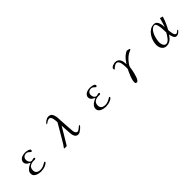

<svg xmlns="http://www.w3.org/2000/svg" viewBox="407 -2413 4187 4187"><g transform="rotate(-45 2500.0 -319.5)"><path d="M701 -84Q701 -78 698 -74Q695 -70 690 -65Q668 -43 633 -28Q598 -13 560.5 -6Q523 1 491 1Q463 1 429.5 -5.5Q396 -12 365.5 -26Q335 -40 315 -64Q295 -88 295 -123Q295 -171 320.5 -204.5Q346 -238 385 -261Q424 -284 462 -299Q437 -311 412 -326.5Q387 -342 370.5 -365Q354 -388 354 -419Q354 -433 358 -445.5Q362 -458 369 -469Q394 -510 440 -526Q486 -542 531 -542Q544 -542 566.5 -539.5Q589 -537 613 -530.5Q637 -524 653.5 -512.5Q670 -501 670 -484Q670 -474 660.5 -463Q651 -452 641 -452Q637 -452 622.5 -467.5Q608 -483 587 -498Q566 -513 540 -513Q491 -513 462.5 -486.5Q434 -460 434 -410Q434 -373 455 -341.5Q476 -310 518 -310Q526 -310 547 -317.5Q568 -325 581 -325Q589 -325 596 -319Q603 -313 603 -305Q603 -289 591.5 -284.5Q580 -280 565 -280.5Q550 -281 539 -281Q471 -281 425.5 -249Q380 -217 380 -142Q380 -103 398 -80Q416 -57 445.5 -46.5Q475 -36 510 -36Q553 -36 596 -54Q639 -72 674 -95Q677 -97 680 -99Q683 -101 687 -101Q694 -101 697.5 -95.5Q701 -90 701 -84Z M1798 -120Q1798 -110 1792.5 -102.5Q1787 -95 1780 -88Q1766 -72 1741 -51Q1716 -30 1689 -14Q1662 2 1640 2Q1596 2 1572.5 -21Q1549 -44 1539.5 -80Q1530 -116 1527.5 -154.5Q1525 -193 1523 -224Q1520 -266 1517.5 -308.5Q1515 -351 1513 -393Q1455 -294 1396.5 -195Q1338 -96 1277 2L1223 3Q1219 4 1209.5 2.5Q1200 1 1200 -5Q1200 -11 1203.5 -16Q1207 -21 1211 -25Q1246 -70 1275 -121Q1304 -172 1334 -221Q1376 -293 1418.5 -364.5Q1461 -436 1502 -509Q1502 -528 1499.5 -558.5Q1497 -589 1490 -620Q1483 -651 1468 -672.5Q1453 -694 1426 -694Q1400 -694 1371 -678Q1342 -662 1322 -646Q1317 -639 1311 -639Q1307 -639 1306.5 -642Q1306 -645 1306 -647Q1306 -661 1321.5 -677.5Q1337 -694 1359.5 -708Q1382 -722 1404 -731Q1426 -740 1439 -740Q1485 -740 1512 -723Q1539 -706 1555 -662Q1571 -622 1574.5 -571.5Q1578 -521 1579 -477Q1583 -406 1588.5 -334.5Q1594 -263 1598 -192Q1600 -173 1601 -154Q1602 -135 1606 -117Q1612 -96 1627 -74Q1642 -52 1667 -52Q1682 -52 1701 -64Q1720 -76 1738.5 -91.5Q1757 -107 1771.5 -119Q1786 -131 1791 -131Q1796 -131 1797 -127.5Q1798 -124 1798 -120Z M2701 -84Q2701 -78 2698 -74Q2695 -70 2690 -65Q2668 -43 2633 -28Q2598 -13 2560.5 -6Q2523 1 2491 1Q2463 1 2429.5 -5.5Q2396 -12 2365.5 -26Q2335 -40 2315 -64Q2295 -88 2295 -123Q2295 -171 2320.5 -204.5Q2346 -238 2385 -261Q2424 -284 2462 -299Q2437 -311 2412 -326.5Q2387 -342 2370.5 -365Q2354 -388 2354 -419Q2354 -433 2358 -445.5Q2362 -458 2369 -469Q2394 -510 2440 -526Q2486 -542 2531 -542Q2544 -542 2566.5 -539.5Q2589 -537 2613 -530.5Q2637 -524 2653.5 -512.5Q2670 -501 2670 -484Q2670 -474 2660.5 -463Q2651 -452 2641 -452Q2637 -452 2622.5 -467.5Q2608 -483 2587 -498Q2566 -513 2540 -513Q2491 -513 2462.5 -486.5Q2434 -460 2434 -410Q2434 -373 2455 -341.5Q2476 -310 2518 -310Q2526 -310 2547 -317.5Q2568 -325 2581 -325Q2589 -325 2596 -319Q2603 -313 2603 -305Q2603 -289 2591.5 -284.5Q2580 -280 2565 -280.5Q2550 -281 2539 -281Q2471 -281 2425.5 -249Q2380 -217 2380 -142Q2380 -103 2398 -80Q2416 -57 2445.5 -46.5Q2475 -36 2510 -36Q2553 -36 2596 -54Q2639 -72 2674 -95Q2677 -97 2680 -99Q2683 -101 2687 -101Q2694 -101 2697.5 -95.5Q2701 -90 2701 -84Z M3749 -514Q3749 -505 3738 -499.5Q3727 -494 3719 -492Q3655 -467 3604 -421.5Q3553 -376 3513 -320Q3505 -309 3497 -297.5Q3489 -286 3483 -273Q3470 -248 3466.5 -219.5Q3463 -191 3458 -163Q3449 -117 3438 -71.5Q3427 -26 3410 18Q3406 30 3396 50Q3386 70 3372.5 85.5Q3359 101 3343 101Q3315 101 3309 89.5Q3303 78 3303 53Q3303 20 3313.5 -19.5Q3324 -59 3340.5 -100Q3357 -141 3375 -179.5Q3393 -218 3407 -248Q3408 -263 3408 -277.5Q3408 -292 3408 -307Q3408 -329 3405.5 -363Q3403 -397 3394.5 -431.5Q3386 -466 3368.5 -489.5Q3351 -513 3320 -513Q3300 -513 3278 -502Q3256 -491 3237 -475.5Q3218 -460 3205 -445Q3202 -441 3199 -441Q3189 -441 3186.5 -453Q3184 -465 3184 -472Q3184 -489 3198.5 -503Q3213 -517 3235 -527Q3257 -537 3278.5 -542Q3300 -547 3314 -547Q3359 -547 3388 -528.5Q3417 -510 3432.5 -480Q3448 -450 3454.5 -413Q3461 -376 3462 -339Q3484 -377 3516 -417.5Q3548 -458 3587 -491.5Q3626 -525 3668 -541Q3670 -542 3675 -542Q3683 -542 3700.5 -539.5Q3718 -537 3733.5 -531Q3749 -525 3749 -514Z M4564 -216Q4563 -254 4561 -291.5Q4559 -329 4556 -366Q4555 -379 4551 -403Q4547 -427 4540 -451.5Q4533 -476 4521 -493.5Q4509 -511 4491 -511Q4473 -511 4458.5 -506Q4444 -501 4430 -490Q4398 -468 4374 -429.5Q4350 -391 4334 -344.5Q4318 -298 4310 -251.5Q4302 -205 4302 -168Q4302 -143 4310.5 -112.5Q4319 -82 4338 -60Q4357 -38 4388 -38Q4416 -38 4442.5 -57Q4469 -76 4492 -105Q4515 -134 4533.5 -164Q4552 -194 4564 -216ZM4782 -73Q4782 -67 4776 -59Q4755 -33 4728 -15.5Q4701 2 4666 2Q4643 2 4627 -13Q4611 -28 4600.5 -51Q4590 -74 4584.5 -97.5Q4579 -121 4576 -139Q4550 -102 4520 -70Q4490 -38 4452.5 -18.5Q4415 1 4366 1Q4315 1 4281.5 -24Q4248 -49 4232 -90Q4216 -131 4216 -177Q4216 -235 4235.5 -298Q4255 -361 4292 -415Q4329 -469 4381.5 -502.5Q4434 -536 4500 -536Q4539 -536 4563 -513.5Q4587 -491 4599.5 -457Q4612 -423 4617.5 -386Q4623 -349 4624 -320Q4642 -373 4657 -427Q4672 -481 4686 -535L4756 -515Q4732 -439 4701 -366Q4670 -293 4631 -224Q4632 -209 4634.5 -179.5Q4637 -150 4643.5 -118Q4650 -86 4663 -63.5Q4676 -41 4697 -41Q4716 -41 4731.5 -52Q4747 -63 4758 -74.5Q4769 -86 4772 -86Q4777 -86 4779.5 -82Q4782 -78 4782 -73Z"/></g></svg>

Font: Kaisei Tokumin
Style: Regular
Weight: 400
Designer: Font-Kai, 金井和夫
Foundry: KAZUO KANAI
Version: Version 5.003